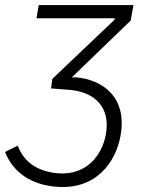

<svg xmlns="http://www.w3.org/2000/svg" viewBox="-61 -540 570 758"><path d="M142 -204H143L140 -191L216 -185C313 -176 376 -117 357 -10C343 70 283 154 166 144C83 136 33 98 9 35L-41 60C-9 142 64 189 158 197C320 212 397 98 415 -5C442 -157 344 -226 237 -235L222 -234L455 -459L466 -520H92L83 -468H392L391 -462L146 -229Z"/></svg>

Font: Fixel Display Light
Style: Italic
Weight: 300
Italic angle: -10°
Designer: AlfaBravo + MacPaw
Foundry: Kyrylo Tkachov, Marchela Mozhyna, Serhii Makarenko, Maria Weinstein, Zakhar Kryvoshyya
Version: Version 1.210;Glyphs 3.2 (3217)